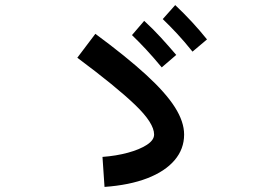

<svg xmlns="http://www.w3.org/2000/svg" viewBox="-20 -785 1040 755"><path d="M391 -50 383 -168Q437 -172 483 -184.5Q529 -197 557.5 -215.5Q586 -234 586 -256Q586 -301 511.5 -372.5Q437 -444 284 -558L355 -652Q477 -562 554.5 -491Q632 -420 668 -363Q704 -306 704 -256Q704 -199 666.5 -155Q629 -111 559 -84Q489 -57 391 -50ZM616 -520Q582 -561 554 -591Q526 -621 499 -647L547 -703Q581 -672 612.5 -637.5Q644 -603 673 -569ZM737 -582Q704 -623 676 -653Q648 -683 620 -710L669 -765Q703 -733 734.5 -699Q766 -665 794 -630Z"/></svg>

Font: Murecho Thin SemiBold
Style: Regular
Weight: 600
Version: Version 1.010